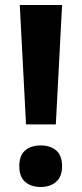

<svg xmlns="http://www.w3.org/2000/svg" viewBox="-20 -734 326 767"><path d="M84 -237 59 -714H228L203 -237ZM143 -153Q181 -153 204.5 -133Q228 -113 228 -70Q228 -28 204 -7.5Q180 13 143 13Q104 13 80.5 -7.5Q57 -28 57 -70Q57 -113 80.5 -133Q104 -153 143 -153Z"/></svg>

Font: Noto Sans Arabic
Style: Bold
Weight: 700
Designer: Nadine Chahine
Foundry: Monotype Imaging Inc.
Version: Version 1.001